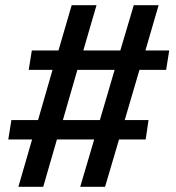

<svg xmlns="http://www.w3.org/2000/svg" viewBox="-20 -722 681 742"><path d="M24 -258H127L183 -452H91L103 -527H206L257 -702H353L302 -527H445L497 -702H593L542 -527H634L622 -452H519L462 -258H554L543 -183H440L386 0H290L344 -183H200L147 0H51L104 -183H12ZM223 -258H366L423 -452H279Z"/></svg>

Font: Bitter SemiBold
Style: Italic
Weight: 600
Italic angle: -9°
Designer: Sol Matas, and Bitter project Authors
Foundry: Sol Matas
Version: Version 2.001